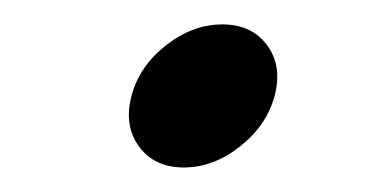

<svg xmlns="http://www.w3.org/2000/svg" viewBox="-20 -112 309 155"><path d="M173.8 6.2Q152.3 23.2 128.4 23.2Q104.5 23.2 92.2 6.2Q79.8 -10.7 86.2 -34.7Q92.5 -58.6 114 -75.4Q135.5 -92.3 159.4 -92.3Q183.3 -92.3 195.7 -75.4Q208 -58.6 201.7 -34.7Q195.3 -10.7 173.8 6.2Z"/></svg>

Font: Tecnico
Style: GruesoInclinado
Weight: 700
Italic angle: -15°
Version: Version 1.3